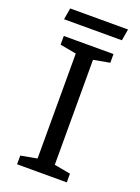

<svg xmlns="http://www.w3.org/2000/svg" viewBox="-148 -846 665 911"><g transform="rotate(20 184.5 -390.5)"><path d="M59 0V-44L141 -59V-589L59 -604V-648H310V-604L228 -589V-59L310 -44V0ZM33 -723 43 -781H335L325 -723Z"/></g></svg>

Font: Faustina VF Beta
Style: Regular
Weight: 400
Designer: Alfonso Garcia
Foundry: Omnibus-Type
Version: Version 1.006